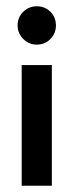

<svg xmlns="http://www.w3.org/2000/svg" viewBox="-20 -591 234 611"><path d="M36 0ZM49 0H145V-384H49ZM36 -510Q36 -536 54 -553.5Q72 -571 97 -571Q123 -571 140.5 -553.5Q158 -536 158 -510Q158 -485 140.5 -467Q123 -449 97 -449Q72 -449 54 -467Q36 -485 36 -510Z"/></svg>

Font: Cambay Devanagari
Style: Regular
Weight: 700
Designer: Pooja Saxena
Foundry: Pooja Saxena
Version: Version 1.095;PS 001.095;hotconv 1.0.70;makeotf.lib2.5.58329